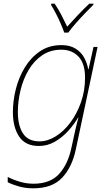

<svg xmlns="http://www.w3.org/2000/svg" viewBox="-20 -783 580 1043"><path d="M161 240Q119 240 83.5 230Q48 220 22 207V178Q50 193 87 204Q124 215 162 215Q252 215 300 163Q348 111 367 24L376 -17Q382 -45 390 -80.5Q398 -116 406 -144H404Q383 -108 351 -72.5Q319 -37 278.5 -13.5Q238 10 191 10Q118 10 84 -41Q50 -92 50 -174Q50 -235 66 -299Q82 -363 115 -417Q148 -471 197.5 -504.5Q247 -538 314 -538Q360 -538 391 -518.5Q422 -499 438 -468.5Q454 -438 459 -407H461L488 -528H510L392 28Q372 124 318 182Q264 240 161 240ZM195 -15Q238 -15 282 -42Q326 -69 362 -117Q398 -165 420 -227.5Q442 -290 442 -361Q442 -438 406.5 -475.5Q371 -513 313 -513Q254 -513 209.5 -483Q165 -453 135.5 -403Q106 -353 91.5 -293Q77 -233 77 -174Q77 -101 105 -58Q133 -15 195 -15ZM329 -606Q322 -626 310 -654Q298 -682 284 -709Q270 -736 257 -757L259 -763H277Q296 -735 314 -700.5Q332 -666 345 -638Q370 -666 402.5 -700.5Q435 -735 465 -763H488L487 -757Q466 -736 440 -709Q414 -682 390 -654.5Q366 -627 351 -606Z"/></svg>

Font: Noto Sans Disp Thin
Style: Italic
Weight: 100
Italic angle: -12°
Designer: Monotype Design Team
Foundry: Monotype Imaging Inc.
Version: Version 2.000;GOOG;noto-source:20170915:90ef993387c0